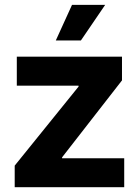

<svg xmlns="http://www.w3.org/2000/svg" viewBox="-20 -783 579 803"><path d="M499.5 0H41.5V-90.3L308.6 -420.9V-424.8H50.3V-545.9H490.2V-446.8L239.7 -125V-121.1H499.5ZM213.4 -613.8 281.2 -762.7H419.9L318.4 -613.8Z"/></svg>

Font: Inter Tight Stencil
Style: Bold
Weight: 700
Designer: Rasmus Andersson
Foundry: rsms
Version: Version 3.004;Glyphs 3.1.2 (3151)